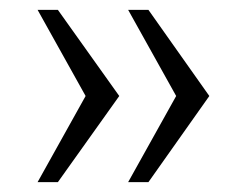

<svg xmlns="http://www.w3.org/2000/svg" viewBox="-20 -531 500 388"><path d="M56 -163 153 -337 56 -511H97L221 -337L97 -163ZM239 -163 336 -337 239 -511H280L403 -337L280 -163Z"/></svg>

Font: Chivo Medium Thin
Style: Regular
Weight: 250
Version: Version 2.002